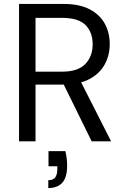

<svg xmlns="http://www.w3.org/2000/svg" viewBox="-20 -720 637 978"><path d="M77 0V-700H303Q385 -700 437 -672.5Q489 -645 514 -599Q539 -553 539 -495Q539 -439 513.5 -392Q488 -345 435 -317Q382 -289 299 -289H161V0ZM447 0 293 -313H387L546 0ZM161 -355H297Q377 -355 414.5 -394Q452 -433 452 -494Q452 -556 415.5 -592.5Q379 -629 296 -629H161ZM226 238V198Q251 198 261.5 183.5Q272 169 272 141V127H227V50H313Q318 70 320 89Q322 108 322 124Q322 184 297 211Q272 238 226 238Z"/></svg>

Font: DM Sans 10pt
Style: Regular
Weight: 400
Version: Version 4.004;gftools[0.9.30]